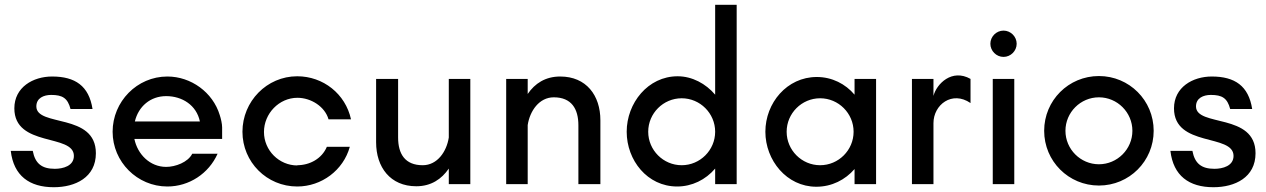

<svg xmlns="http://www.w3.org/2000/svg" viewBox="-20 -770 5296 803"><path d="M205 13C295 13 381 -28 381 -129C381 -299 132 -238 132 -325C132 -360 163 -373 194 -373C241 -373 263 -360 275 -314H367C352 -411 294 -450 198 -450C118 -450 40 -405 40 -317C40 -153 289 -212 289 -118C289 -76 244 -64 209 -64C155 -64 127 -86 117 -139H25C37 -35 103 13 205 13Z M909 -237C909 -252 904 -274 899 -289C870 -384 779 -450 680 -450C553 -450 451 -345 451 -219C451 -93 554 10 680 10C771 10 853 -44 890 -127H784C766 -91 713 -72 675 -72C607 -72 555 -125 542 -189H909ZM544 -262C559 -325 609 -368 675 -368C742 -368 802 -330 816 -262Z M1224 -78C1147 -78 1084 -141 1084 -218C1084 -295 1147 -361 1224 -361C1281 -361 1339 -324 1354 -271H1448C1425 -377 1332 -451 1223 -451C1096 -451 994 -346 994 -219C994 -92 1096 10 1223 10C1325 10 1416 -58 1443 -156H1347C1326 -106 1275 -79 1223 -79Z M1553 -175C1553 -71 1612 9 1721 9C1783 9 1827 -21 1857 -65V0H1947V-440H1857V-195C1848 -136 1809 -79 1748 -79C1674 -79 1645 -126 1645 -195V-440H1553Z M2491 -267C2491 -371 2432 -450 2323 -450C2261 -450 2217 -421 2187 -377V-440H2097V0H2187V-247C2196 -306 2235 -363 2296 -363C2370 -363 2399 -315 2399 -246V0H2491Z M2812 10C2874 10 2931 -18 2971 -65V0H3061V-750H2971V-374C2932 -420 2875 -451 2814 -451C2690 -451 2601 -339 2601 -219C2601 -100 2687 10 2812 10ZM2831 -359C2908 -359 2971 -296 2971 -219C2971 -142 2908 -79 2831 -79C2754 -79 2691 -142 2691 -219C2691 -296 2754 -359 2831 -359Z M3410 -359C3487 -359 3550 -296 3550 -219C3550 -142 3487 -79 3410 -79C3333 -79 3270 -142 3270 -219C3270 -296 3333 -359 3410 -359ZM3554 -374C3516 -419 3460 -448 3396 -448C3271 -448 3181 -339 3181 -219C3181 -100 3270 11 3394 11C3459 11 3515 -18 3554 -63V0H3644V-440H3554Z M4039 -440C3961 -484 3897 -419 3884 -369V-440H3794V0H3884V-255C3884 -332 3962 -392 4039 -339Z M4122 -587C4122 -557 4147 -532 4177 -532C4207 -532 4232 -557 4232 -587C4232 -617 4207 -642 4177 -642C4147 -642 4122 -617 4122 -587ZM4222 0V-440H4132V0Z M4576 -83C4499 -83 4436 -146 4436 -223C4436 -300 4499 -363 4576 -363C4653 -363 4716 -300 4716 -223C4716 -146 4653 -83 4576 -83ZM4576 -452C4449 -452 4347 -350 4347 -223C4347 -96 4449 6 4576 6C4703 6 4805 -96 4805 -223C4805 -350 4703 -452 4576 -452Z M5055 13C5145 13 5231 -28 5231 -129C5231 -299 4982 -238 4982 -325C4982 -360 5013 -373 5044 -373C5091 -373 5113 -360 5125 -314H5217C5202 -411 5144 -450 5048 -450C4968 -450 4890 -405 4890 -317C4890 -153 5139 -212 5139 -118C5139 -76 5094 -64 5059 -64C5005 -64 4977 -86 4967 -139H4875C4887 -35 4953 13 5055 13Z"/></svg>

Font: Glacial Indifference
Style: Medium
Weight: 500
Version: Version 1.001